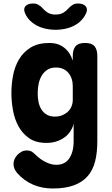

<svg xmlns="http://www.w3.org/2000/svg" viewBox="-20 -805 640 1095"><path d="M400 -99Q394 -76 381 -56Q368 -36 348 -21.5Q328 -7 302 1.5Q276 10 245 10Q185 10 146.5 -16.5Q108 -43 85.5 -84.5Q63 -126 54 -176.5Q45 -227 45 -274Q45 -324 54.5 -374.5Q64 -425 88.5 -466.5Q113 -508 155 -534Q197 -560 263 -560Q311 -560 345.5 -533.5Q380 -507 395 -459V-485Q395 -523 411 -541.5Q427 -560 465 -560Q503 -560 519 -541.5Q535 -523 535 -485V0Q535 65 522.5 115Q510 165 480 199.5Q450 234 401 252Q352 270 280 270Q220 270 168.5 248Q117 226 77 181Q68 170 62.5 157Q57 144 57 130Q57 116 63 102.5Q69 89 79.5 78Q90 67 103.5 60Q117 53 133 53Q143 53 153 56Q163 59 171 67Q183 79 197.5 91Q212 103 228 112.5Q244 122 262.5 128.5Q281 135 301 135Q324 135 342.5 126.5Q361 118 373.5 100.5Q386 83 393 58Q400 33 400 0ZM293 -140Q316 -140 334.5 -147.5Q353 -155 366.5 -167.5Q380 -180 387.5 -197.5Q395 -215 395 -235V-315Q395 -337 388.5 -356Q382 -375 370 -389.5Q358 -404 340 -412Q322 -420 299 -420Q269 -420 249 -406.5Q229 -393 217 -372Q205 -351 200 -325Q195 -299 195 -273Q195 -248 199.5 -224.5Q204 -201 215.5 -182Q227 -163 246 -151.5Q265 -140 293 -140ZM123 -729Q112 -754 125 -769.5Q138 -785 169 -785Q179 -785 186.5 -783Q194 -781 200 -777Q214 -769 224.5 -756.5Q235 -744 252 -733Q270 -722 297 -722Q324 -722 342 -733Q358 -743 368.5 -755Q379 -767 391 -775Q398 -780 405.5 -782.5Q413 -785 424 -785Q455 -785 468.5 -769.5Q482 -754 471 -729Q458 -700 431 -677Q380 -636 297 -635Q214 -636 163 -677Q135 -700 123 -729Z"/></svg>

Font: Maple Mono ExtraBold
Style: Regular
Weight: 800
Monospace: yes
Designer: subframe7536
Version: Version 7.000